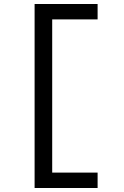

<svg xmlns="http://www.w3.org/2000/svg" viewBox="-20 -730 620 960"><path d="M153 210V-710H468V-633H241V133H468V210Z"/></svg>

Font: Sometype Mono SemiBold
Style: Regular
Weight: 600
Designer: Ryoichi Tsunekawa
Foundry: Dharma Type
Version: Version 1.001